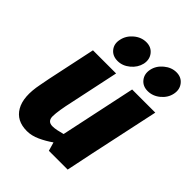

<svg xmlns="http://www.w3.org/2000/svg" viewBox="-206 -822 939 939"><g transform="rotate(45 263.5 -352.5)"><path d="M145 8Q74 8 43 -45.5Q12 -99 32 -198L42 -250L95 -500H255L202 -250Q184 -170 183.5 -133.5Q183 -97 218 -97Q231 -97 248 -100.5Q265 -104 283 -109L366 -500H526L449 -140L420 0H290L277 -45Q246 -23 212 -7.5Q178 8 146 8H145ZM217 -548Q182 -548 163 -572Q144 -596 152 -630Q159 -664 188 -688.5Q217 -713 252 -713Q286 -713 305 -688.5Q324 -664 317 -630Q309 -596 280 -572Q251 -548 217 -548ZM425 -548Q391 -548 372 -572Q353 -596 360 -630Q367 -664 396.5 -688.5Q426 -713 460 -713Q494 -713 513 -688.5Q532 -664 525 -630Q518 -596 489 -572Q460 -548 425 -548Z"/></g></svg>

Font: Epunda Sans ExtraBold
Style: Italic
Weight: 800
Italic angle: -12.0243°
Designer: Simon Atzbach
Foundry: typofactur
Version: Version 2.204; ttfautohint (v1.8.4.7-5d5b)